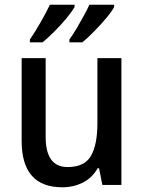

<svg xmlns="http://www.w3.org/2000/svg" viewBox="-20 -786 611 816"><path d="M496 -539V0H415L401 -71H395Q372 -30 332 -10Q292 10 245 10Q72 10 72 -187V-539H174V-205Q174 -76 267 -76Q339 -76 366.5 -123.5Q394 -171 394 -263V-539ZM465 -756Q455 -737 431 -708.5Q407 -680 379.5 -652Q352 -624 330 -606H275V-618Q290 -639 306 -666Q322 -693 336.5 -719.5Q351 -746 360 -766H465ZM297 -756Q286 -737 263 -709Q240 -681 212 -653Q184 -625 161 -606H107V-618Q129 -650 153.5 -693Q178 -736 192 -766H297Z"/></svg>

Font: Noto Sans Kannada SemiCondensed Medium
Style: Regular
Weight: 500
Width: 4
Designer: Jelle Bosma - Monotype Design Team
Foundry: Monotype Imaging Inc.
Version: Version 2.005; ttfautohint (v1.8.4.7-5d5b)